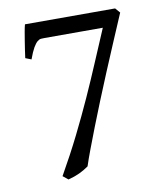

<svg xmlns="http://www.w3.org/2000/svg" viewBox="-72 -647 613 722"><g transform="rotate(-10 234.5 -286.5)"><path d="M432.1 -569.8Q409.7 -517.1 386.7 -463.4Q363.8 -409.7 342 -357.4Q320.3 -305.2 300.3 -255.9Q280.3 -206.5 263.4 -163.1Q246.6 -119.6 232.9 -83.5Q219.2 -47.4 210.9 -21.5Q193.8 -9.3 175 -0.5Q156.2 8.3 131.8 14.6L111.8 -1.5Q154.3 -76.2 188 -144Q221.7 -211.9 250.5 -275.6Q279.3 -339.4 305.2 -400.9Q331.1 -462.4 357.9 -524.9H136.2Q128.9 -524.9 122.1 -524.4Q115.2 -523.9 107.9 -517.8Q100.6 -511.7 92 -497.1Q83.5 -482.4 73.2 -454.1L50.8 -462.9Q52.2 -474.1 54.7 -491.2Q57.1 -508.3 60.1 -526.1Q63 -543.9 65.9 -560.8Q68.8 -577.6 71.8 -588.4H416Z"/></g></svg>

Font: Gentium Plus Am
Style: Regular
Weight: 400
Designer: J. Victor Gaultney, Annie Olsen, Iska Routamaa, Becca Hirsbrunner
Foundry: SIL International
Version: Version 5.000